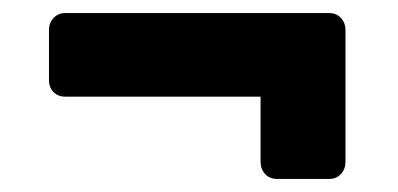

<svg xmlns="http://www.w3.org/2000/svg" viewBox="-20 -408 610 294"><path d="M404 -134Q393 -134 386 -141.5Q379 -149 379 -160V-260H80Q69 -260 62 -267Q55 -274 55 -285V-362Q55 -373 62 -380.5Q69 -388 80 -388H484Q495 -388 502 -380.5Q509 -373 509 -362V-160Q509 -149 502 -141.5Q495 -134 484 -134Z"/></svg>

Font: Fz Rubik
Style: Bold
Weight: 700
Designer: Hubert and Fischer
Foundry: Hubert and Fischer
Version: Vit hóa bi FontZin.com